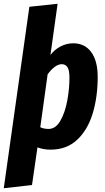

<svg xmlns="http://www.w3.org/2000/svg" viewBox="-46 -778 557 1020"><path d="M473 -369Q473 -263 446.5 -175.5Q420 -88 364 -35.5Q308 17 223 17Q185 17 153 5L124 205L-26 222L110 -742L260 -758L222 -486Q244 -515 276 -531.5Q308 -548 343 -548Q404 -548 438.5 -501.5Q473 -455 473 -369ZM323 -364Q323 -405 312.5 -421Q302 -437 282 -437Q264 -437 244.5 -422.5Q225 -408 207 -383L168 -102Q187 -93 212 -93Q250 -93 275 -137Q300 -181 311.5 -244Q323 -307 323 -364Z"/></svg>

Font: Fira Sans Extra Condensed
Style: Bold Italic
Weight: 700
Width: 3
Italic angle: -8°
Designer: Carrois Corporate & Edenspiekermann AG
Foundry: Carrois Corporate GbR & Edenspiekermann AG
Version: Version 4.203